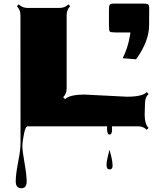

<svg xmlns="http://www.w3.org/2000/svg" viewBox="-20 -694 840 1055"><path d="M799.8 -647.9 799.3 -555.2Q799.3 -467.8 728 -368.2L654.3 -374Q683.1 -432.6 693.4 -495.1L696.8 -515.6H618.2Q588.4 -515.6 583.5 -520.5Q578.6 -525.4 578.6 -555.2V-614.7Q578.6 -617.2 578.6 -637.9Q578.6 -658.7 582.3 -666.5Q585.9 -674.3 605.5 -674.3H740.2Q743.7 -674.3 764.2 -674.3Q784.7 -674.3 792.2 -670.7Q799.8 -667 799.8 -647.9ZM776.9 -128.9 774.9 -65.4Q774.9 -12.2 796.4 9.3L786.1 19Q767.6 0 737.3 0H595.2Q595.7 6.8 595.7 18.1Q595.7 45.4 582 45.4Q568.4 45.4 568.4 14.6Q568.4 5.4 568.8 0H131.8Q120.1 0 111.6 42.2Q103 84.5 103 109.9Q103 135.3 114.7 200.9Q126.5 266.6 126.5 303.5Q126.5 340.3 97.7 340.3Q66.4 340.3 66.4 302.2Q66.4 264.2 79.6 196.5Q92.8 128.9 92.8 94.7L92.3 -610.8Q92.3 -640.6 72.8 -659.7L83 -669.9Q103 -650.4 131.8 -650.4H306.6Q336.4 -650.4 355.5 -669.9L365.7 -659.7Q346.2 -640.6 346.2 -610.8V-208Q346.2 -178.7 327.1 -159.7L337.4 -149.4Q362.3 -174.3 446.3 -174.3L677.7 -162.6Q761.2 -162.6 786.1 -187.5L796.4 -177.7Q776.9 -158.7 776.9 -128.9ZM565.4 212.9Q565.4 191.9 573.5 161.4Q581.5 130.9 582 128.4Q583 133.3 586.9 148.4Q590.8 163.6 592.8 171.9Q598.6 196.8 598.6 216.8Q598.6 236.8 582 236.8Q565.4 236.8 565.4 212.9Z"/></svg>

Font: Nosifer
Style: Regular
Weight: 400
Version: Version 001.002